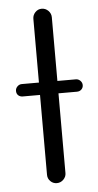

<svg xmlns="http://www.w3.org/2000/svg" viewBox="-51 -710 379 739"><g transform="rotate(-5 139.0 -341.0)"><path d="M246.1 -395.5H174.8V-641.6Q174.8 -656.2 164.1 -667Q153.3 -677.7 138.7 -677.7Q124 -677.7 113.8 -667Q103.5 -656.2 103.5 -641.6V-395.5H37.1Q27.3 -395.5 20 -388.2Q12.7 -380.9 12.7 -371.1Q12.7 -360.4 19.5 -354Q26.4 -347.7 37.1 -347.7H103.5V-39.1Q103.5 -24.4 113.8 -14.2Q124 -3.9 138.7 -3.9Q153.3 -3.9 164.1 -14.6Q174.8 -25.4 174.8 -39.1V-347.7H246.1Q256.8 -347.7 263.7 -354.5Q270.5 -361.3 270.5 -371.1Q270.5 -380.9 263.2 -388.2Q255.9 -395.5 246.1 -395.5Z"/></g></svg>

Font: FakePearl
Style: ExtraLight
Weight: 300
Version: Version 1.2